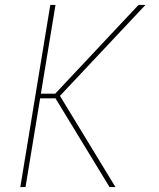

<svg xmlns="http://www.w3.org/2000/svg" viewBox="-20 -755 640 775"><path d="M446 0H422L204 -358H142L83 0H62L183 -735H204L145 -377H203L539 -735H567L222 -368Z"/></svg>

Font: Iosevka Thin Extended Oblique
Style: Regular
Weight: 100
Width: 7
Italic angle: -9°
Monospace: yes
Designer: Belleve Invis
Foundry: Belleve Invis
Version: Version 32.5.0; ttfautohint (v1.8.4)